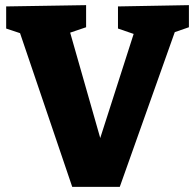

<svg xmlns="http://www.w3.org/2000/svg" viewBox="-20 -727 757 747"><path d="M261 0 58 -598 4 -616V-702L315 -707V-621L253 -600L370 -190L500 -595L439 -616V-702L715 -707V-621L660 -602L446 0Z"/></svg>

Font: Bitter ExtraBold
Style: Regular
Weight: 800
Designer: Sol Matas, and Bitter project Authors
Foundry: Sol Matas
Version: Version 2.001